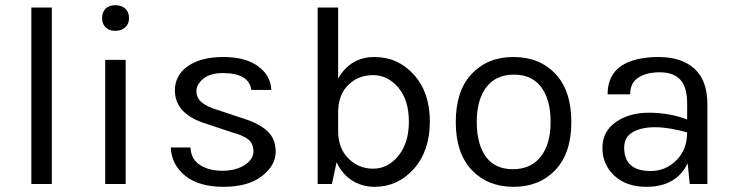

<svg xmlns="http://www.w3.org/2000/svg" viewBox="-20 -710 2835 741"><path d="M101 0V-681H180V0Z M387.5 -604.5Q374 -618 374 -640.5Q374 -663 387.5 -676.5Q401 -690 425 -690Q449 -690 463.5 -676.5Q478 -663 478 -640.5Q478 -618 463.5 -604.5Q449 -591 425 -591Q401 -591 387.5 -604.5ZM386 0V-479H465V0Z M639 -141H715Q717 -96 751.5 -73.5Q786 -51 838 -51Q890 -51 924 -73Q958 -95 958 -125.5Q958 -156 938 -172Q918 -188 873 -200L780 -231Q655 -268 655 -361Q655 -420 705.5 -455Q756 -490 842 -490Q928 -490 976.5 -454Q1025 -418 1027 -363H950Q941 -428 840 -428Q791 -428 764.5 -406Q738 -384 738 -358.5Q738 -333 758 -315.5Q778 -298 822 -285L918 -253Q979 -234 1011.5 -204.5Q1044 -175 1044 -123.5Q1044 -72 991 -30.5Q938 11 843 11Q748 11 695 -31.5Q642 -74 639 -141Z M1206 0V-681H1285V-407Q1333 -490 1425 -490Q1516 -490 1578 -421Q1639 -353 1639 -241Q1639 -128 1577 -58Q1515 11 1426 11Q1378 11 1339.5 -13Q1301 -37 1279 -84L1261 0ZM1285 -204Q1285 -138 1324.5 -98.5Q1364 -59 1420 -59Q1477 -59 1517 -108Q1558 -158 1558 -240Q1558 -323 1518 -371Q1477 -420 1420 -420Q1363 -420 1325 -383Q1287 -347 1285 -282Z M1739 -239Q1739 -360 1800.5 -425Q1862 -490 1962 -490Q2062 -490 2123.5 -425Q2185 -360 2185 -239Q2185 -119 2123.5 -54Q2062 11 1962 11Q1862 11 1800.5 -54Q1739 -119 1739 -239ZM1857 -373.5Q1820 -325 1820 -239.5Q1820 -154 1855 -105.5Q1890 -57 1959.5 -57Q2029 -57 2067 -105.5Q2105 -154 2105 -239.5Q2105 -325 2069 -373.5Q2033 -422 1963.5 -422Q1894 -422 1857 -373.5Z M2357 -239Q2408 -275 2485 -275Q2562 -275 2632 -249V-310Q2632 -375 2605 -403Q2578 -431 2526.5 -431Q2475 -431 2443.5 -410.5Q2412 -390 2412 -346H2325Q2325 -456 2443 -482Q2479 -490 2521 -490Q2610 -490 2660 -445Q2710 -400 2710 -308V0H2642L2634 -80Q2590 11 2475 11Q2397 11 2351 -32Q2305 -75 2305 -139Q2305 -203 2357 -239ZM2389 -140Q2389 -50 2491 -50Q2549 -50 2590.5 -91.5Q2632 -133 2632 -199Q2561 -219 2508 -219Q2455 -219 2422 -200Q2389 -181 2389 -140Z"/></svg>

Font: Karmilla
Style: Regular
Weight: 400
Designer: Jonathan Pinhorn
Version: Version 1.000